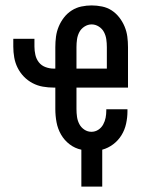

<svg xmlns="http://www.w3.org/2000/svg" viewBox="-20 -548 540 708"><path d="M280 140V4Q256 -1 236.5 -16Q217 -31 205 -52Q193 -73 188.5 -97Q184 -121 184 -146V-225H178Q158 -225 138 -228.5Q118 -232 100 -241.5Q82 -251 68 -265.5Q54 -280 45 -298Q36 -316 32.5 -336Q29 -356 29 -376V-405H107V-376Q107 -361 110.5 -345.5Q114 -330 123.5 -318Q133 -306 148 -300.5Q163 -295 178 -295H184V-374Q184 -394 186.5 -413Q189 -432 196.5 -450Q204 -468 216 -483.5Q228 -499 244.5 -509.5Q261 -520 280 -524Q299 -528 318 -528Q337 -528 356.5 -524Q376 -520 392 -509.5Q408 -499 420 -483.5Q432 -468 439.5 -450Q447 -432 449.5 -413Q452 -394 452 -374V-225H262V-146Q262 -131 264 -117Q266 -103 272.5 -90.5Q279 -78 291 -70Q303 -62 317 -62Q331 -62 342.5 -69.5Q354 -77 360.5 -89Q367 -101 369.5 -114Q372 -127 372 -141V-145H450V-137Q450 -115 445 -92Q440 -69 428 -49.5Q416 -30 397.5 -16Q379 -2 357 4V140ZM262 -295H374V-374Q374 -389 372 -403Q370 -417 363.5 -429.5Q357 -442 344.5 -450Q332 -458 318 -458Q304 -458 291.5 -450Q279 -442 272.5 -429.5Q266 -417 264 -403Q262 -389 262 -374Z"/></svg>

Font: Iosevka MaddieWtf
Style: Regular
Weight: 400
Monospace: yes
Designer: Belleve Invis
Foundry: Belleve Invis
Version: Version 31.3.0; ttfautohint (v1.8.3)